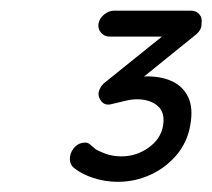

<svg xmlns="http://www.w3.org/2000/svg" viewBox="-20 -828 407 368"><path d="M206.1 -479.5Q181.6 -479.5 159.2 -486.8Q136.7 -494.1 122.1 -505.9Q112.3 -513.7 114.3 -528.3Q116.2 -539.1 124 -546.9Q131.8 -554.7 143.6 -554.7Q148.4 -554.7 152.3 -551.3Q156.2 -547.9 162.1 -543Q167 -539.1 181.2 -533.7Q195.3 -528.3 212.9 -528.3Q241.2 -528.3 264.6 -544.9Q288.1 -561.5 292.5 -586.9Q296.9 -612.3 282.2 -625Q267.6 -637.7 242.2 -637.7Q231.4 -637.7 218.3 -634.3Q205.1 -630.9 191.4 -627.9Q180.7 -626 174.3 -633.8Q168 -641.6 168.9 -650.4Q169.9 -655.3 172.4 -659.7Q174.8 -664.1 178.7 -668L303.7 -768.6L309.6 -757.8H190.4Q179.7 -757.8 173.3 -765.6Q167 -773.4 168.9 -783.2Q170.9 -793 179.7 -800.3Q188.5 -807.6 199.2 -807.6H345.7Q356.4 -807.6 362.3 -800.3Q368.2 -793 366.2 -783.2Q367.2 -771.5 355.5 -761.7L243.2 -670.9L222.7 -669.9Q223.6 -672.9 238.8 -677.2Q253.9 -681.6 261.7 -681.6Q290 -681.6 310.5 -671.9Q331.1 -662.1 340.8 -641.6Q350.6 -621.1 344.7 -587.9Q338.9 -554.7 317.9 -530.3Q296.9 -505.9 267.6 -492.7Q238.3 -479.5 206.1 -479.5Z"/></svg>

Font: Quicksand
Style: Italic
Weight: 400
Designer: Andrew Paglinawan
Foundry: Andrew Paglinawan
Version: Version 3.006